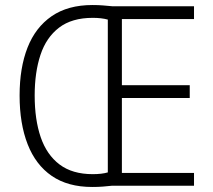

<svg xmlns="http://www.w3.org/2000/svg" viewBox="-20 -805 848 764"><path d="M348 -785Q371 -785 389 -783.5Q407 -782 428 -780H752V-729H465V-466H735V-415H465V-117H752V-66H426Q408 -64 389 -62.5Q370 -61 347 -61Q250 -61 186 -105Q122 -149 90 -231Q58 -313 58 -425Q58 -535 89.5 -615.5Q121 -696 185.5 -740.5Q250 -785 348 -785ZM349 -734Q266 -734 215 -695Q164 -656 141 -586.5Q118 -517 118 -425Q118 -329 142 -259Q166 -189 217 -150.5Q268 -112 349 -112Q385 -112 409 -119V-727Q384 -734 349 -734Z"/></svg>

Font: Noto Sans Malayalam UI SemiCondensed Light
Style: Regular
Weight: 300
Width: 4
Designer: Jelle Bosma - Monotype Design Team
Foundry: Monotype Imaging Inc.
Version: Version 2.104; ttfautohint (v1.8.4.7-5d5b)